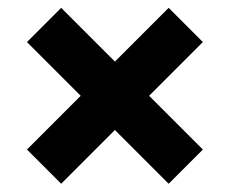

<svg xmlns="http://www.w3.org/2000/svg" viewBox="-20 -618 571 477"><path d="M132 -161.5 47 -246.5 180.5 -380 47 -513.5 132 -598.5 265.5 -465 399 -598.5 484 -513.5 350.5 -380 484 -246.5 399 -161.5 265.5 -295Z"/></svg>

Font: Encode Sans Semi Expanded
Style: Bold
Weight: 700
Width: 6
Designer: Multiple Designers
Foundry: Impallari Type
Version: Version 3.000; ttfautohint (v1.8.3) -l 8 -r 50 -G 200 -x 14 